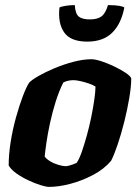

<svg xmlns="http://www.w3.org/2000/svg" viewBox="-20 -732 544 752"><path d="M172 0Q161 0 138.5 -7Q116 -14 90.5 -26Q65 -38 44 -53Q23 -68 14 -84Q14 -128 22 -177.5Q30 -227 43 -273.5Q56 -320 69.5 -355.5Q83 -391 94 -408Q104 -419 131 -434.5Q158 -450 194 -465Q230 -480 268 -490Q306 -500 338 -500Q353 -500 377.5 -492Q402 -484 428 -471.5Q454 -459 472.5 -446.5Q491 -434 494 -425Q494 -394 486.5 -349Q479 -304 467 -256Q455 -208 441 -166.5Q427 -125 415 -102Q387 -69 344 -46.5Q301 -24 255.5 -12Q210 0 172 0ZM239 -81Q242 -81 249.5 -83Q257 -85 265.5 -88Q274 -91 280 -94Q290 -108 300 -136.5Q310 -165 320 -201Q330 -237 337.5 -274Q345 -311 349.5 -342.5Q354 -374 354 -393Q343 -400 326.5 -405.5Q310 -411 294 -414.5Q278 -418 268 -418Q258 -418 248 -416Q238 -414 228 -409Q211 -375 198 -333.5Q185 -292 176 -250.5Q167 -209 162 -174.5Q157 -140 155 -119Q162 -109 177 -100Q192 -91 209.5 -86Q227 -81 239 -81ZM322 -569Q256 -569 231 -605.5Q206 -642 213 -703Q219 -706 236 -709Q253 -712 273 -712Q275 -678 288.5 -667Q302 -656 332 -656Q361 -656 377 -667.5Q393 -679 403 -712Q432 -712 447.5 -709Q463 -706 467 -703Q455 -639 419.5 -604Q384 -569 322 -569Z"/></svg>

Font: Texturina Medium 12pt Black
Style: Italic
Weight: 900
Italic angle: -11°
Version: Version 1.002